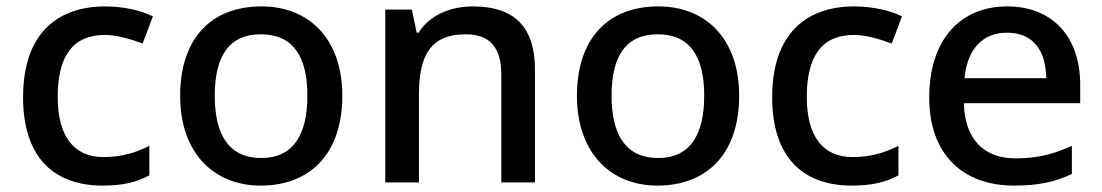

<svg xmlns="http://www.w3.org/2000/svg" viewBox="-20 -569 3439 599"><path d="M300 10C365 10 407 -1 446 -22V-114C406 -94 362 -79 303 -79C210 -79 160 -144 160 -267C160 -395 208 -460 307 -460C344 -460 389 -447 425 -433L457 -518C423 -535 368 -549 308 -549C160 -549 52 -465 52 -266C52 -75 151 10 300 10Z M1048 -270C1048 -449 943 -549 796 -549C639 -549 542 -449 542 -270C542 -91 648 10 793 10C949 10 1048 -91 1048 -270ZM650 -270C650 -392 693 -462 794 -462C895 -462 939 -392 939 -270C939 -149 895 -76 795 -76C694 -76 650 -149 650 -270Z M1455 -549C1387 -549 1321 -523 1286 -467H1280L1265 -539H1182V0H1287V-272C1287 -395 1322 -462 1433 -462C1509 -462 1544 -420 1544 -336V0H1649V-351C1649 -490 1580 -549 1455 -549Z M2286 -270C2286 -449 2181 -549 2034 -549C1877 -549 1780 -449 1780 -270C1780 -91 1886 10 2031 10C2187 10 2286 -91 2286 -270ZM1888 -270C1888 -392 1931 -462 2032 -462C2133 -462 2177 -392 2177 -270C2177 -149 2133 -76 2033 -76C1932 -76 1888 -149 1888 -270Z M2637 10C2702 10 2744 -1 2783 -22V-114C2743 -94 2699 -79 2640 -79C2547 -79 2497 -144 2497 -267C2497 -395 2545 -460 2644 -460C2681 -460 2726 -447 2762 -433L2794 -518C2760 -535 2705 -549 2645 -549C2497 -549 2389 -465 2389 -266C2389 -75 2488 10 2637 10Z M3122 -549C2977 -549 2879 -446 2879 -265C2879 -84 2987 10 3143 10C3220 10 3269 -1 3324 -26V-114C3267 -88 3217 -75 3148 -75C3048 -75 2990 -136 2987 -247H3350V-305C3350 -455 3263 -549 3122 -549ZM3122 -467C3205 -467 3243 -409 3244 -325H2989C2998 -416 3045 -467 3122 -467Z"/></svg>

Font: Noto Sans Medefaidrin Medium
Style: Regular
Weight: 500
Designer: Dalton Maag Ltd
Foundry: Dalton Maag Ltd
Version: Version 1.002